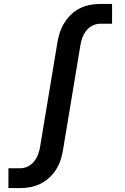

<svg xmlns="http://www.w3.org/2000/svg" viewBox="-20 -755 640 980"><path d="M23 205V104H83Q103 104 122.5 94.5Q142 85 155 68Q168 51 175 31.5Q182 12 185 -8L273 -538Q277 -564 285.5 -589.5Q294 -615 308.5 -638.5Q323 -662 343.5 -681.5Q364 -701 388.5 -713Q413 -725 439.5 -730Q466 -735 492 -735H552V-634H492Q472 -634 452.5 -624.5Q433 -615 420 -598Q407 -581 400 -561.5Q393 -542 390 -522L302 8Q298 34 290 59.5Q282 85 267.5 108.5Q253 132 232 151.5Q211 171 186.5 183Q162 195 135.5 200Q109 205 83 205Z"/></svg>

Font: Iosevka Curly Slab Extended
Style: Bold Italic
Weight: 700
Width: 7
Italic angle: -9°
Monospace: yes
Designer: Belleve Invis
Foundry: Belleve Invis
Version: Version 11.0.0; ttfautohint (v1.8.3)